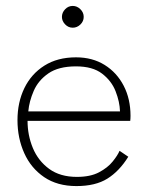

<svg xmlns="http://www.w3.org/2000/svg" viewBox="-20 -616 510 648"><path d="M73 -208Q73 -159.5 91 -116.2Q109 -73 146 -46Q183 -19 239.5 -19Q285 -19 314.2 -34.5Q343.5 -50 360.2 -70.8Q377 -91.5 383.5 -107L413 -87Q382.5 -38 342.2 -13Q302 12 238 12Q173.5 12 129 -18.2Q84.5 -48.5 61.8 -99.2Q39 -150 39 -210.5Q39 -270.5 62.2 -318.5Q85.5 -366.5 129.8 -394.5Q174 -422.5 236.5 -422.5Q292 -422.5 333.2 -396.8Q374.5 -371 397.5 -326.5Q420.5 -282 420.5 -225Q420.5 -220.5 420.2 -215.5Q420 -210.5 419.5 -208ZM385 -240Q384 -272.5 370.2 -307.8Q356.5 -343 324.5 -367.5Q292.5 -392 236.5 -392Q177.5 -392 143.2 -368.2Q109 -344.5 93.8 -309.2Q78.5 -274 75.5 -240ZM225.5 -596Q240 -596 251.2 -585Q262.5 -574 262.5 -559Q262.5 -544 251.2 -533.2Q240 -522.5 225.5 -522.5Q210.5 -522.5 199.8 -533.8Q189 -545 189 -559Q189 -573.5 199.8 -584.8Q210.5 -596 225.5 -596Z"/></svg>

Font: League Spartan Extralight
Style: Regular
Weight: 200
Foundry: The League of Moveable Type
Version: Version 2.300; ttfautohint (v1.8.3)